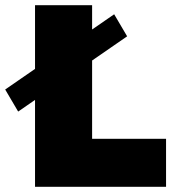

<svg xmlns="http://www.w3.org/2000/svg" viewBox="-65 -720 670 740"><path d="M5 -290 425 -580 375 -665 -45 -375ZM70 -700V0H575V-185H290V-700Z"/></svg>

Font: Jost Black
Style: Regular
Weight: 900
Version: Version 3.710